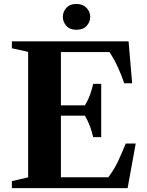

<svg xmlns="http://www.w3.org/2000/svg" viewBox="-20 -976 764 996"><path d="M41.5 0V-36.5L126 -56V-707L41.5 -725.5V-761.5H647L665.5 -544H624.5Q611.5 -583 592.5 -625Q573.5 -667 548 -706H296V-56.5H542Q574.5 -100 594.5 -144Q614.5 -188 632.5 -231.5H684L642 0ZM463.5 -264.5Q457.5 -291.5 447 -320Q436.5 -348.5 420.5 -376H280V-429.5H420.5Q437.5 -457.5 447.5 -485.8Q457.5 -514 463.5 -541H505V-264.5ZM376 -821.5Q342 -821.5 324 -842Q306 -862.5 306 -888.5Q306 -915 324.2 -935.2Q342.5 -955.5 376 -955.5Q409.5 -955.5 428.8 -935.2Q448 -915 448 -888.5Q448 -862.5 429.8 -842Q411.5 -821.5 376 -821.5Z"/></svg>

Font: Libre Caslon Text
Style: Regular
Weight: 400
Designer: Pablo Impallari, Rodrigo Fuenzalida, Katja Schimmel
Foundry: Pablo Impallari, Rodrigo Fuenzalida
Version: Version 2.000